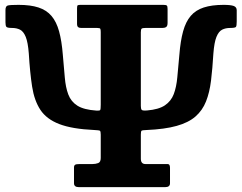

<svg xmlns="http://www.w3.org/2000/svg" viewBox="-20 -770 997 790"><path d="M98.5 -550Q103.2 -471.5 112.1 -413.9Q121 -356.2 146.2 -318Q171.5 -279.7 224 -259.5Q276.5 -239.2 368.5 -235Q388 -234.2 391.2 -231.9Q394.5 -229.5 394.5 -216V-120Q394.5 -103 384 -99Q373.5 -95 360.5 -95H307.5Q293.5 -95 289 -92Q284.5 -89 284.5 -81V-16Q284.5 0 304.5 0H659.5Q679.5 0 679.5 -16V-79Q679.5 -86 677.5 -90.5Q675.5 -95 668.5 -95H578.5Q559.5 -95 559.5 -117V-216Q559.5 -229.5 562.4 -232Q565.3 -234.5 582.5 -235Q657.8 -238.2 706.6 -251.9Q755.5 -265.5 784.3 -290.6Q813 -315.7 827.6 -352.5Q842.3 -389.2 848.3 -438.5Q854.3 -487.7 858 -550Q861.5 -595.7 870.6 -618.2Q879.8 -640.7 894 -647.9Q908.3 -655 927 -655Q947.5 -655 950.8 -659.4Q954 -663.7 954 -681.5V-728Q954 -740.7 941.8 -745.4Q929.5 -750 900 -750Q851.5 -750 818.4 -739.2Q785.2 -728.5 764.7 -704.5Q744.2 -680.5 733.4 -641.1Q722.5 -601.7 718 -544.5Q713.3 -493.3 709.6 -452.6Q706 -412 695 -382.9Q684 -353.8 658.5 -336.6Q633 -319.5 585 -315.5Q566 -314 562.8 -318.3Q559.5 -322.5 559.5 -334V-637Q559.5 -649.5 563 -652.2Q566.5 -655 578.5 -655H648.5Q658 -655 663.8 -659Q669.5 -663 669.5 -676V-733Q669.5 -744.5 666.3 -747.2Q663 -750 651.5 -750H312Q303.5 -750 300.2 -748.5Q297 -747 297 -737V-670Q297 -655 314 -655H379.5Q391 -655 392.7 -651.5Q394.5 -648 394.5 -638V-339.5Q394.5 -320.5 392.2 -317.3Q390 -314 376 -315Q325 -318.5 298.6 -335.1Q272.2 -351.8 261.1 -381.1Q250 -410.5 246.6 -451.5Q243.3 -492.5 238.5 -544.5Q234 -601.7 223.1 -641.1Q212.3 -680.5 191.8 -704.5Q171.3 -728.5 138.4 -739.2Q105.5 -750 56.5 -750Q21.8 -750 12.1 -747.4Q2.5 -744.8 2.5 -728.5V-678.5Q2.5 -664.7 6 -659.9Q9.5 -655 29.5 -655Q48.2 -655 62.5 -647.9Q76.7 -640.7 85.9 -618.2Q95 -595.7 98.5 -550Z"/></svg>

Font: Besley
Style: Regular
Weight: 400
Designer: Owen Earl
Foundry: indestructible type*
Version: Version 4.000